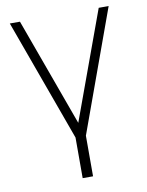

<svg xmlns="http://www.w3.org/2000/svg" viewBox="-82 -599 642 838"><g transform="rotate(-10 239.0 -180.0)"><path d="M216 0 20 -540H65L239 -61L414 -540H458L262 0V180H216Z"/></g></svg>

Font: Tap Sans
Style: Regular
Weight: 400
Designer: Tap Payments
Foundry: Tap Payments
Version: Version 1.001;Glyphs 3.1.2 (3151)